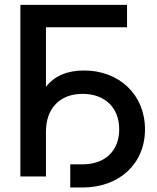

<svg xmlns="http://www.w3.org/2000/svg" viewBox="-20 -748 667 814"><path d="M518.6 -632.3V-727.5H66.4V0H174.8V-189.9C174.8 -289.1 234.4 -350.1 330.1 -350.1C424.8 -350.1 485.4 -291.5 485.4 -199.7C485.4 -108.4 425.3 -51.3 330.1 -51.3H277.8V46.9H330.1C485.4 46.9 594.7 -53.2 594.7 -199.7C594.7 -346.2 485.8 -449.2 335.9 -449.2C264.2 -449.2 210.4 -425.3 174.8 -379.9V-632.3Z"/></svg>

Font: Inteeer Medium
Style: Regular
Weight: 500
Designer: Rasmus Andersson
Foundry: rsms
Version: Version 4.001;Glyphs 3.4 (3402)